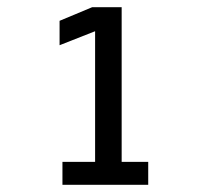

<svg xmlns="http://www.w3.org/2000/svg" viewBox="-20 -720 580 535"><path d="M245 -269V-633L146 -594V-662L237 -700H319V-269H393V-205H154V-269Z"/></svg>

Font: Share Tech Mono
Style: Regular
Weight: 400
Designer: Ralph Oliver du Carrois
Foundry: Ralph Oliver du Carrois
Version: Version 1.003